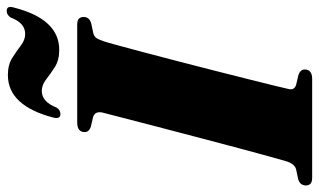

<svg xmlns="http://www.w3.org/2000/svg" viewBox="-215 -741 950 572"><g transform="rotate(-90 260.0 -455.0)"><path d="M281 -71Q276 -52.5 294.5 -47.5L322.5 -41Q339 -35 339 -22.5Q339 0 310.5 0H17.5Q3.5 0 -1.5 -5.2Q-6.5 -10.5 -6.5 -19Q-6.5 -35.5 11.5 -41.5L42 -48Q58 -52.5 65.5 -77Q69.5 -90 81 -131.8Q92.5 -173.5 108 -231.8Q123.5 -290 140.2 -353.8Q157 -417.5 172 -475.2Q187 -533 197.5 -573.8Q208 -614.5 211 -626Q215 -648 196 -653L168 -659.5Q152.5 -665 152.5 -677.5Q152.5 -700 181 -700H471.5Q486 -700 490.8 -694.5Q495.5 -689 495.5 -681Q495.5 -664.5 477.5 -658.5L447 -652Q438 -649.5 433.5 -643.8Q429 -638 423.5 -622.5Q420 -612.5 411 -579.2Q402 -546 389.2 -498Q376.5 -450 362.2 -394.8Q348 -339.5 334 -284.8Q320 -230 308.5 -183.8Q297 -137.5 289.5 -107.2Q282 -77 281 -71ZM397.5 -753.5Q367 -753.5 346.5 -766.5Q326 -779.5 309.5 -792.5Q293 -805.5 275 -805.5Q243 -805.5 226 -762.5Q219 -750 206.5 -750Q190 -750 196 -772Q213 -837.5 244.5 -872Q276 -906.5 322.5 -906.5Q353 -906.5 373.5 -893.5Q394 -880.5 410.5 -867.8Q427 -855 445 -855Q477.5 -855 493.5 -897.5Q501 -910 513.5 -910Q530 -910 523.5 -888.5Q489 -753.5 397.5 -753.5Z"/></g></svg>

Font: Fraunces 72pt Black
Style: Italic
Weight: 900
Italic angle: -16°
Version: Version 1.000;[b76b70a41]